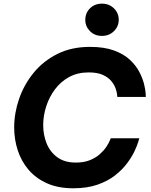

<svg xmlns="http://www.w3.org/2000/svg" viewBox="-20 -1002 810 1032"><path d="M373.8 10Q292.4 10 232.5 -16.8Q172.6 -43.6 133.6 -89.4Q94.6 -135.2 75.4 -194Q56.2 -252.8 56.2 -316.8Q56.2 -393.8 82.6 -470.5Q109 -547.2 160.5 -610.4Q212 -673.6 287.9 -711.8Q363.8 -750 463.4 -750Q540.6 -750 593.1 -730.6Q645.6 -711.2 678.3 -680.5Q711 -649.8 728.8 -615.5Q746.6 -581.2 754.2 -550.5Q761.8 -519.8 762.8 -500.4Q763.8 -481 763.8 -481H610.6Q610.6 -481 609.3 -494.4Q608 -507.8 601.2 -527.1Q594.4 -546.4 578.3 -566.2Q562.2 -586 532.9 -599.4Q503.6 -612.8 456.6 -612.8Q396.8 -612.8 351.4 -587.9Q306 -563 275.1 -521.4Q244.2 -479.8 228.2 -429.7Q212.2 -379.6 212.2 -329.8Q212.2 -276.6 230.8 -230.7Q249.4 -184.8 288.3 -156.5Q327.2 -128.2 387.4 -128.2Q431.8 -128.2 463.7 -141.3Q495.6 -154.4 517.3 -174Q539 -193.6 551.8 -213.2Q564.6 -232.8 569.9 -245.9Q575.2 -259 575.2 -259H728.8Q728.8 -259 723.1 -239.6Q717.4 -220.2 703.1 -189.5Q688.8 -158.8 663.2 -124.5Q637.6 -90.2 598.7 -59.5Q559.8 -28.8 504.1 -9.4Q448.4 10 373.8 10ZM528 -809Q489 -809 463.7 -834.5Q438.4 -860 438.4 -895.2Q438.4 -932 463.7 -957.2Q489 -982.4 528 -982.4Q566.6 -982.4 592.4 -957.2Q618.2 -932 618.2 -895.2Q618.2 -860 592.4 -834.5Q566.6 -809 528 -809Z"/></svg>

Font: Be Vietnam Pro Variable Thin
Style: Italic
Weight: 100
Italic angle: -12°
Designer: Lam Bao, Tony Le, Vietanh Nguyen
Foundry: Yellow Type Foundry
Version: Version 1.002